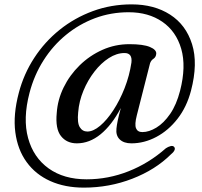

<svg xmlns="http://www.w3.org/2000/svg" viewBox="-20 -725 925 878"><path d="M581 -69.5Q546 -69.5 527.5 -87.5Q509 -105.5 512.5 -137Q514 -152 518.2 -173Q522.5 -194 532.5 -231Q491 -152.5 440 -111Q389 -69.5 331.5 -69.5Q285 -69.5 258.8 -102.8Q232.5 -136 239.5 -208.5Q243.5 -269 271 -325.2Q298.5 -381.5 344.2 -426.2Q390 -471 448.2 -497Q506.5 -523 571.5 -523Q635 -523 665.5 -510.2Q696 -497.5 694.5 -479Q693 -463.5 681.8 -456.2Q670.5 -449 666 -435L605.5 -197Q595 -156 602 -138.5Q609 -121 631 -121Q661.5 -121 695.2 -141.5Q729 -162 758 -204Q787 -246 803.5 -310Q832 -421 808.8 -501.5Q785.5 -582 722.2 -625.5Q659 -669 568.5 -669Q487 -669 414.2 -641.8Q341.5 -614.5 281.5 -565.2Q221.5 -516 178.8 -448.5Q136 -381 115 -300.5Q84 -182.5 108.5 -93.5Q133 -4.5 202.5 45.2Q272 95 376 95Q475 95 568 58.2Q661 21.5 738.5 -47Q749 -54 760 -56.8Q771 -59.5 776.5 -53Q782 -46.5 777.5 -37.2Q773 -28 761.5 -19Q690.5 51.5 585.2 92.2Q480 133 363.5 133Q277 133 210 103Q143 73 101.8 16.2Q60.5 -40.5 50 -120.5Q39.5 -200.5 66 -300.5Q88.5 -386.5 136.5 -460.2Q184.5 -534 252.8 -588.8Q321 -643.5 404.5 -674.2Q488 -705 582 -705Q685 -705 757.8 -658.2Q830.5 -611.5 858.2 -523.2Q886 -435 853.5 -310.5Q834 -236 792 -182Q750 -128 694.8 -98.8Q639.5 -69.5 581 -69.5ZM337.5 -211.5Q332.5 -163.5 344.8 -143.5Q357 -123.5 379.5 -123.5Q406.5 -123.5 437.8 -149.8Q469 -176 498.2 -220.8Q527.5 -265.5 549.8 -322Q572 -378.5 581 -439Q586 -482.5 549.5 -482.5Q513.5 -482.5 477.8 -459.5Q442 -436.5 411.8 -397.5Q381.5 -358.5 361.5 -310.2Q341.5 -262 337.5 -211.5Z"/></svg>

Font: Fraunces 9pt S000
Style: Italic
Weight: 400
Italic angle: -16°
Version: Version 1.000; ttfautohint (v1.8.3)